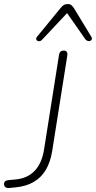

<svg xmlns="http://www.w3.org/2000/svg" viewBox="-69 -927 476 953"><path d="M-49 -13Q-49 -22 -43.5 -27Q-38 -32 -27 -33L6 -36Q66 -41 102.5 -78.5Q139 -116 150 -187L224 -655Q227 -676 248 -676Q258 -676 262.5 -669.5Q267 -663 265 -651L190 -177Q181 -122 158.5 -84Q136 -46 98.5 -24Q61 -2 8 3L-23 6Q-35 7 -42 2Q-49 -3 -49 -13ZM116 -746 230 -885Q239 -897 247.5 -902Q256 -907 268 -907Q278 -907 284.5 -902Q291 -897 299 -885L384 -745Q390 -736 385 -729Q380 -722 370.5 -723Q361 -724 354 -733L264 -862L140 -730Q133 -722 124 -722.5Q115 -723 111.5 -730Q108 -737 116 -746Z"/></svg>

Font: SN Pro Thin
Style: Italic
Weight: 200
Italic angle: -9°
Designer: Tobias Whetton
Foundry: Supernotes
Version: Version 1.003;Glyphs 3.3 (3324)